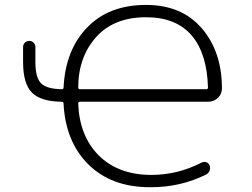

<svg xmlns="http://www.w3.org/2000/svg" viewBox="-20 -784 1040 792"><path d="M234.4 -416Q242.2 -416 242.2 -422.9Q250 -578.1 338.9 -669.9Q428.7 -763.7 582 -763.7Q730.5 -763.7 813.5 -666Q895.5 -569.3 895.5 -418.9Q895.5 -397.5 879.9 -380.9Q862.3 -364.3 837.9 -364.3H309.6Q302.7 -364.3 302.7 -356.4Q307.6 -224.6 385.7 -144.5Q466.8 -62.5 604.5 -62.5Q712.9 -62.5 811.5 -113.3Q821.3 -118.2 831.1 -114.7Q840.8 -111.3 844.7 -101.6Q848.6 -90.8 844.7 -80.6Q840.8 -70.3 831.1 -64.5Q725.6 -11.7 602.5 -11.7Q600.6 -11.7 598.6 -11.7Q438.5 -11.7 342.8 -107.4Q250 -201.2 242.2 -356.4Q242.2 -364.3 234.4 -364.3Q149.4 -365.2 112.3 -401.4Q75.2 -438.5 75.2 -527.3V-589.8Q75.2 -600.6 82.5 -607.9Q89.8 -615.2 100.6 -615.2Q111.3 -615.2 118.7 -607.9Q126 -600.6 126 -589.8V-528.3Q126 -461.9 150.4 -439.5Q173.8 -417 234.4 -416ZM302.7 -422.9Q302.7 -416 309.6 -416H831.1Q837.9 -416 837.9 -422.9Q837.9 -422.9 837.9 -422.9Q834 -562.5 771.5 -636.7Q707 -712.9 583 -712.9Q453.1 -712.9 379.9 -634.8Q302.7 -550.8 302.7 -422.9Z"/></svg>

Font: Rounded Mgen+ 2m light
Style: Regular
Weight: 200
Designer: [Source Han Sans]
Ryoko NISHIZUKA  (kana & ideographs); Paul D. Hunt (Latin, Greek & Cyrillic); Wenlong ZHANG  (bopomofo
Version: Version 1.059.20150602